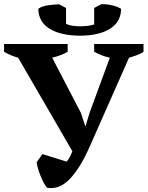

<svg xmlns="http://www.w3.org/2000/svg" viewBox="-20 -916 724 942"><path d="M0 0ZM519 -633Q495 -638 477 -645.5Q459 -653 442 -662V-700H684V-662Q673 -654 654.5 -646.5Q636 -639 613 -633L422 -201Q374 -91 322 -37.5Q270 16 211 5Q203 -3 194.5 -19.5Q186 -36 178.5 -54.5Q171 -73 166 -90.5Q161 -108 160 -120L188 -160L307 -123Q315 -132 322 -145Q329 -158 335 -174L69 -633Q50 -638 32.5 -645.5Q15 -653 0 -662V-700H312V-662Q282 -644 236 -633L377 -362L398 -298H400L420 -364ZM372 -741Q326 -741 288.5 -749.5Q251 -758 224 -774.5Q197 -791 182.5 -816Q168 -841 168 -873Q186 -886 215.5 -890Q245 -894 270 -895L304 -877V-799Q318 -792 336.5 -789.5Q355 -787 373 -787Q387 -787 407.5 -789Q428 -791 442 -796V-877L476 -895Q494 -897 523 -891.5Q552 -886 574 -873Q574 -809 520 -775Q466 -741 372 -741Z"/></svg>

Font: PT Serif
Style: Bold
Weight: 700
Designer: A.Korolkova, O.Umpeleva, V.Yefimov
Foundry: ParaType Ltd
Version: Version 1.000W OFL; ttfautohint (v1.6)